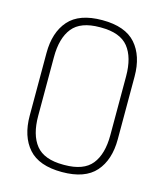

<svg xmlns="http://www.w3.org/2000/svg" viewBox="-118 -879 836 977"><g transform="rotate(15 300.0 -390.0)"><path d="M532 -225Q532 -116 476.5 -53Q421 10 300 10Q179 10 123.5 -53Q68 -116 68 -225V-555Q68 -664 123.5 -727Q179 -790 300 -790Q421 -790 476.5 -727Q532 -664 532 -555ZM490 -545Q490 -645 447 -698.5Q404 -752 303 -752H297Q196 -752 153 -698.5Q110 -645 110 -545V-235Q110 -135 153 -81.5Q196 -28 297 -28H303Q404 -28 447 -81.5Q490 -135 490 -235Z"/></g></svg>

Font: Cooper Hewitt
Style: Light
Weight: 703
Designer: Village Type and Design LLC
Foundry: Cooper Hewitt Smithsonian Design Museum
Version: 1.000